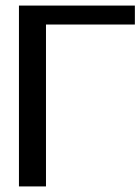

<svg xmlns="http://www.w3.org/2000/svg" viewBox="-20 -669 504 689"><path d="M464 -581H145V0H48V-649H464Z"/></svg>

Font: Gamestation Display
Style: Regular
Weight: 400
Designer: Jonas Hecksher
Foundry: Jonas Hecksher, Playtypeª, e-types AS
Version: Version 1.003